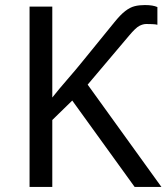

<svg xmlns="http://www.w3.org/2000/svg" viewBox="-20 -740 659 760"><path d="M553 -720Q570 -720 582 -718Q594 -716 603 -712V-642Q596 -644 582 -644.5Q568 -645 559 -645Q546 -645 531.5 -637.5Q517 -630 491 -599L327 -405L619 0H513L266 -342L187 -265V0H97V-714H187V-354Q213 -387 247 -426Q281 -465 310 -501L432 -651Q457 -682 476 -696.5Q495 -711 513 -715.5Q531 -720 553 -720Z"/></svg>

Font: Noto Sans IKEA
Style: Regular
Weight: 400
Designer: Monotype Design Team
Foundry: Monotype Imaging Inc.
Version: Version 2.001